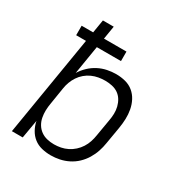

<svg xmlns="http://www.w3.org/2000/svg" viewBox="-173 -863 946 998"><g transform="rotate(30 300.0 -363.5)"><path d="M272 8Q244 8 217.5 1.5Q191 -5 170.5 -21Q150 -37 137 -60.5Q124 -84 119 -110L100 0H35L134 -599H75V-656H144L157 -735H222L209 -656H344V-599H199L171 -428Q186 -452 206.5 -471.5Q227 -491 252 -504Q277 -517 304 -522.5Q331 -528 357 -528Q386 -528 413 -521Q440 -514 460.5 -497Q481 -480 493.5 -456Q506 -432 511 -405Q516 -378 515 -349.5Q514 -321 509 -292L492 -192Q488 -166 479.5 -140.5Q471 -115 456.5 -91Q442 -67 421.5 -47.5Q401 -28 376 -15.5Q351 -3 324.5 2.5Q298 8 272 8ZM258 -50Q278 -50 298.5 -54Q319 -58 338 -67.5Q357 -77 373 -91.5Q389 -106 400.5 -124Q412 -142 418.5 -162Q425 -182 428 -202L445 -302Q449 -323 449.5 -344Q450 -365 445 -385Q440 -405 429.5 -422Q419 -439 403 -450Q387 -461 366.5 -465.5Q346 -470 325 -470Q305 -470 285 -466.5Q265 -463 246 -454.5Q227 -446 210.5 -432Q194 -418 182.5 -400.5Q171 -383 164 -364Q157 -345 154 -325L138 -225Q134 -203 133.5 -181.5Q133 -160 137 -139.5Q141 -119 151.5 -101.5Q162 -84 178.5 -72Q195 -60 215.5 -55Q236 -50 258 -50Z"/></g></svg>

Font: Iosevka SS04 Lt Ex Obl
Style: Regular
Weight: 300
Width: 7
Italic angle: -9°
Monospace: yes
Designer: Belleve Invis
Foundry: Belleve Invis
Version: Version 19.0.0; ttfautohint (v1.8.4)